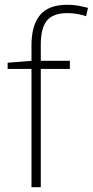

<svg xmlns="http://www.w3.org/2000/svg" viewBox="-20 -785 389 805"><path d="M273 -496H151V0H112V-496H12V-522L112 -530V-596Q112 -679 148 -722Q184 -765 262 -765Q288 -765 309 -761Q330 -757 349 -752L341 -717Q304 -730 262 -730Q203 -730 177 -699Q151 -668 151 -597V-530H273Z"/></svg>

Font: Noto Sans Devanagari ExtraLight
Style: Regular
Weight: 200
Designer: Jelle Bosma - Monotype Design Team
Foundry: Monotype Imaging Inc.
Version: Version 2.004; ttfautohint (v1.8.4.7-5d5b)